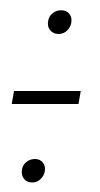

<svg xmlns="http://www.w3.org/2000/svg" viewBox="-20 -434 200 384"><path d="M3.5 -226H137L141.5 -252H8ZM45 -69Q53.5 -69 60.5 -75.2Q67.5 -81.5 69.5 -90.5Q71.5 -101.5 65.8 -108.8Q60 -116 50 -116Q40 -116 32.8 -110Q25.5 -104 24 -95.5Q22 -84 27.8 -76.5Q33.5 -69 45 -69ZM97 -366Q106.5 -366 113.5 -372.2Q120.5 -378.5 122.5 -388Q124.5 -399 118.8 -406.2Q113 -413.5 102 -413.5Q92.5 -413.5 85.2 -407.5Q78 -401.5 76.5 -393Q74 -381.5 80.2 -373.8Q86.5 -366 97 -366Z"/></svg>

Font: Anybody UltraCondensed ExtraLight
Style: Italic
Weight: 250
Width: 1
Italic angle: -10°
Version: Version 1.113;gftools[0.9.25]